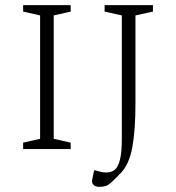

<svg xmlns="http://www.w3.org/2000/svg" viewBox="-20 -580 685 747"><path d="M70 0V-25L136 -40V-520L70 -535V-560H255V-535L189 -520V-40L255 -25V0ZM366 147Q355 147 346.5 141.5Q338 136 338 123Q338 122 340 112.5Q342 103 346 83H351Q365 87 374 89Q383 91 394 91Q413 91 426 81Q439 71 446.5 42.5Q454 14 454 -43V-520L387 -535V-560H575V-535L507 -520V-179Q507 -74 495 -8Q483 58 451 92Q428 116 415 128Q402 140 391.5 143.5Q381 147 366 147Z"/></svg>

Font: Spectral SC ExtraLight
Style: Regular
Weight: 275
Designer: Jean-Baptiste Levee
Foundry: Production Type
Version: Version 2.001